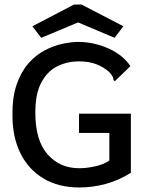

<svg xmlns="http://www.w3.org/2000/svg" viewBox="-20 -817 640 848"><path d="M330 11Q239 11 172.5 -28.5Q106 -68 70.5 -139.5Q35 -211 35 -307Q34 -387 53.5 -443.5Q73 -500 105 -536.5Q137 -573 176.5 -594Q216 -615 255.5 -623.5Q295 -632 328 -632Q397 -631 460 -602.5Q523 -574 556 -525L494 -465L487 -458L481 -464Q481 -472 477.5 -478.5Q474 -485 463 -498Q438 -521 405 -533.5Q372 -546 328 -546Q278 -546 234.5 -525Q191 -504 163.5 -454.5Q136 -405 136 -319Q136 -197 190 -135.5Q244 -74 330 -74Q362 -74 399 -82Q436 -90 463 -108V-230H329V-315H558V-54Q504 -20 446.5 -4.5Q389 11 330 11ZM162 -650 123 -701 307 -797H340L525 -701L486 -650L325 -718Z"/></svg>

Font: Inconsolata Expanded SemiBold
Style: Regular
Weight: 600
Width: 7
Monospace: yes
Designer: Raph Levien, Cyreal, Brenton Simpson
Foundry: Raph Levien, Cyreal, Google
Version: Version 3.001; ttfautohint (v1.8.2.53-6de2)